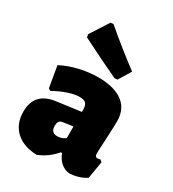

<svg xmlns="http://www.w3.org/2000/svg" viewBox="-185 -857 873 970"><g transform="rotate(30 251.5 -372.0)"><path d="M15 -145C15 -44 86 9 182 11C219 -3 253 -27 282 -61H289C303 -23 333 8 375 10C412 7 443 -3 468 -20L485 -120L473 -130C466 -128 461 -127 456 -127C451 -127 448 -129 446 -132C443 -135 442 -141 442 -148C442 -154 443 -182 446 -233C449 -290 450 -326 450 -339C450 -451 355 -484 258 -484C187 -484 110 -467 47 -434L68 -311L80 -303C139 -335 188 -351 225 -351C260 -351 272 -338 272 -303V-291L130 -272C53 -261 15 -219 15 -145ZM103 -647 106 -630C201 -582 275 -546 329 -521L346 -522L390 -594C322 -645 255 -698 189 -755L172 -754ZM188 -162C188 -181 194 -196 215 -198L272 -206V-138C257 -127 241 -122 225 -122C200 -122 188 -135 188 -162Z"/></g></svg>

Font: Luna Sans Black
Style: Regular
Weight: 900
Designer: Juan Pablo del Peral
Foundry: Huerta Tipografica
Version: Version 2.001; ttfautohint (v1.5)